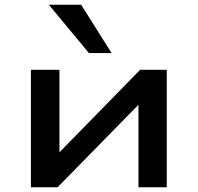

<svg xmlns="http://www.w3.org/2000/svg" viewBox="-20 -794 838 814"><path d="M111 0V-498H232V-138H222L574 -498H687V0H567V-360H577L224 0ZM357 -569 187 -774H324L453 -569Z"/></svg>

Font: Nunito Sans 7pt Expanded SemiBold
Style: Regular
Weight: 600
Width: 7
Designer: Vernon Adams
Foundry: Vernon Adams
Version: Version 3.101;gftools[0.9.27]